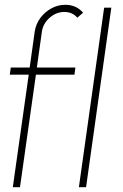

<svg xmlns="http://www.w3.org/2000/svg" viewBox="-20 -782 514 802"><path d="M155 -650 134 -500H295L291 -470H130L63.5 0H33.5L100 -470H21L25 -500H104L125 -650Q129.5 -681 148.2 -706.5Q167 -732 194.5 -747Q222 -762 253 -762Q298.5 -762 327 -729L303 -708Q283 -732 248.5 -732Q215 -732 187.5 -708Q160 -684 155 -650ZM309.5 0 415 -750H445L339.5 0Z"/></svg>

Font: Urbanist Thin
Style: Italic
Weight: 100
Italic angle: -8°
Designer: Corey Hu
Foundry: Corey Hu
Version: Version 1.321; ttfautohint (v1.8.4.7-5d5b)